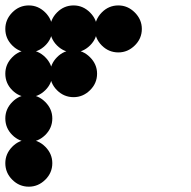

<svg xmlns="http://www.w3.org/2000/svg" viewBox="-24 -691 711 715"><path d="M83.3 -170.8Q118.3 -170.8 144.6 -144.6Q170.8 -118.3 170.8 -83.3Q170.8 -47.5 144.6 -21.7Q118.3 4.2 83.3 4.2Q47.5 4.2 21.7 -21.7Q-4.2 -47.5 -4.2 -83.3Q-4.2 -118.3 21.7 -144.6Q47.5 -170.8 83.3 -170.8ZM83.3 -337.5Q118.3 -337.5 144.6 -311.2Q170.8 -285 170.8 -250Q170.8 -214.2 144.6 -188.3Q118.3 -162.5 83.3 -162.5Q47.5 -162.5 21.7 -188.3Q-4.2 -214.2 -4.2 -250Q-4.2 -285 21.7 -311.2Q47.5 -337.5 83.3 -337.5ZM250 -504.2Q285 -504.2 311.2 -477.9Q337.5 -451.7 337.5 -416.7Q337.5 -380.8 311.2 -355Q285 -329.2 250 -329.2Q214.2 -329.2 188.3 -355Q162.5 -380.8 162.5 -416.7Q162.5 -451.7 188.3 -477.9Q214.2 -504.2 250 -504.2ZM83.3 -504.2Q118.3 -504.2 144.6 -477.9Q170.8 -451.7 170.8 -416.7Q170.8 -380.8 144.6 -355Q118.3 -329.2 83.3 -329.2Q47.5 -329.2 21.7 -355Q-4.2 -380.8 -4.2 -416.7Q-4.2 -451.7 21.7 -477.9Q47.5 -504.2 83.3 -504.2ZM416.7 -670.8Q451.7 -670.8 477.9 -644.6Q504.2 -618.3 504.2 -583.3Q504.2 -547.5 477.9 -521.7Q451.7 -495.8 416.7 -495.8Q380.8 -495.8 355 -521.7Q329.2 -547.5 329.2 -583.3Q329.2 -618.3 355 -644.6Q380.8 -670.8 416.7 -670.8ZM250 -670.8Q285 -670.8 311.2 -644.6Q337.5 -618.3 337.5 -583.3Q337.5 -547.5 311.2 -521.7Q285 -495.8 250 -495.8Q214.2 -495.8 188.3 -521.7Q162.5 -547.5 162.5 -583.3Q162.5 -618.3 188.3 -644.6Q214.2 -670.8 250 -670.8ZM83.3 -670.8Q118.3 -670.8 144.6 -644.6Q170.8 -618.3 170.8 -583.3Q170.8 -547.5 144.6 -521.7Q118.3 -495.8 83.3 -495.8Q47.5 -495.8 21.7 -521.7Q-4.2 -547.5 -4.2 -583.3Q-4.2 -618.3 21.7 -644.6Q47.5 -670.8 83.3 -670.8Z"/></svg>

Font: 0xA000-Dots-Mono
Style: Dots-Mono
Weight: 400
Version: Version 0.1